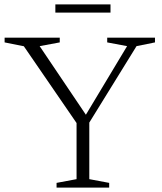

<svg xmlns="http://www.w3.org/2000/svg" viewBox="-20 -854 736 874"><path d="M88.5 -643.5 1 -661V-682.5H252V-661L160.5 -644L381.5 -316H361.5L558.5 -644L468 -661V-682.5H685.5V-661L601.5 -644L386.5 -296V-38.5L477 -21.5V0H237.5V-21.5L328.5 -38.5V-294ZM232 -796.5V-834H483V-796.5Z"/></svg>

Font: Newsreader Light
Style: Regular
Weight: 300
Designer: Hugues Gentile
Foundry: Production Type
Version: Version 1.003